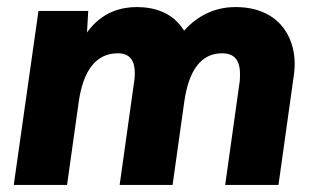

<svg xmlns="http://www.w3.org/2000/svg" viewBox="-20 -524 892 544"><path d="M19 0H170L203 -235C216 -326 253 -373 314 -373C352 -373 362 -347 362 -316C362 -306 361 -296 359 -285L319 0H469L502 -235C515 -327 551 -373 609 -373C642 -373 660 -356 660 -314C660 -306 660 -296 658 -285L618 0H769L813 -314C814 -324 815 -333 815 -343C815 -424 766 -504 647 -504C602.5 -504 548.5 -489.5 501.5 -437C470.5 -488.5 417 -504 368 -504C326 -504 269.5 -492 226.5 -432L230 -493H89Z"/></svg>

Font: HK Grotesk Black
Style: Italic
Weight: 900
Italic angle: -16°
Designer: Alfredo Marco Pradil
Foundry: Hanken Design Co.
Version: Version 3.001;FEAKit 1.0